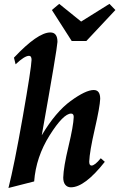

<svg xmlns="http://www.w3.org/2000/svg" viewBox="-20 -939 626 974"><path d="M22.9 14.6Q52.2 -100.1 95.5 -346.4Q138.7 -592.8 140.1 -635.3Q140.1 -655.8 127.4 -655.8Q104.5 -655.8 59.1 -612.8L50.8 -646.5Q171.4 -774.4 235.4 -774.4Q271.5 -774.4 271.5 -726.6Q270 -691.4 191.9 -252.9Q262.2 -371.1 338.6 -426.8Q415 -482.4 455.6 -482.4Q488.3 -482.4 488.3 -437.5Q486.8 -397.5 460.7 -283.9Q434.6 -170.4 432.6 -119.1Q432.6 -99.1 444.3 -99.1Q460.9 -99.1 491.2 -136.2L511.7 -118.2Q409.7 11.2 339.8 11.2Q321.8 11.2 311.3 -1.5Q300.8 -14.2 300.8 -38.1Q302.2 -91.3 327.4 -196Q352.5 -300.8 354 -345.7Q354 -362.8 340.8 -362.8Q301.3 -362.8 231.9 -252.7Q162.6 -142.6 153.3 -18.6ZM418 -731H343.8L243.2 -888.2L280.3 -919.4L391.6 -829.6L535.2 -919.4L565.4 -888.2Z"/></svg>

Font: Kelvinch
Style: Bold Italic
Weight: 700
Italic angle: -10°
Designer: Paul James Miller
Foundry: High-Logic / Made with FontCreator
Version: Version 3.30 September 23, 2016